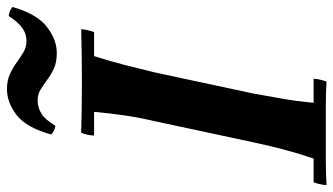

<svg xmlns="http://www.w3.org/2000/svg" viewBox="-230 -732 957 551"><g transform="rotate(-90 248.5 -456.5)"><path d="M-7 2Q-7 -6 -4.5 -17Q-2 -28 1 -35H69Q84 -79 95.5 -123Q107 -167 116 -210L176 -490Q187 -537 193 -579Q199 -621 203 -665H135Q135 -673 137.5 -684Q140 -695 143 -702Q177 -701 216.5 -700.5Q256 -700 290 -700Q325 -700 365 -700.5Q405 -701 440 -702Q440 -695 437.5 -684Q435 -673 432 -665H363Q349 -621 338 -578.5Q327 -536 316 -490L256 -210Q249 -171 241.5 -129Q234 -87 229 -35H298Q298 -28 295.5 -17Q293 -6 290 2Q256 0 216 0Q176 0 141 0Q107 0 67.5 0Q28 0 -7 2ZM478 -910Q486 -909 493 -906Q500 -903 504 -899Q484 -829 447 -800.5Q410 -772 372 -772Q345 -772 327 -780.5Q309 -789 295 -799.5Q281 -810 267 -818.5Q253 -827 236 -827Q216 -827 198.5 -816.5Q181 -806 163 -776Q156 -777 149.5 -780Q143 -783 138 -788Q158 -860 194 -887.5Q230 -915 268 -915Q293 -915 311.5 -906.5Q330 -898 345 -887Q360 -876 374.5 -867.5Q389 -859 407 -859Q426 -859 443 -870.5Q460 -882 478 -910Z"/></g></svg>

Font: Poltawski Nowy SemiBold
Style: Italic
Weight: 600
Italic angle: -12°
Version: Version 1.001;gftools[0.9.25]